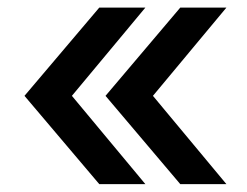

<svg xmlns="http://www.w3.org/2000/svg" viewBox="-20 -544 636 494"><path d="M235.4 -70.3 43 -297.4 235.4 -524.4H354L165 -297.4L354 -70.3ZM443.8 -70.3 251.5 -297.4 443.8 -524.4H562.5L373.5 -297.4L562.5 -70.3Z"/></svg>

Font: Inter 18pt Medium
Style: Regular
Weight: 500
Designer: Rasmus Andersson
Foundry: rsms
Version: Version 4.001;git-66647c0bb